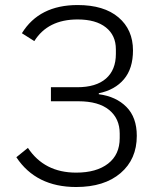

<svg xmlns="http://www.w3.org/2000/svg" viewBox="-20 -730 627 762"><path d="M282.2 12.2Q123 12.2 44.9 -106L90.8 -143.1Q155.8 -44.9 282.2 -44.9Q362.8 -44.9 408.9 -80.6Q455.1 -116.2 455.1 -182.1V-200.2Q455.1 -259.3 413.1 -293.7Q371.1 -328.1 291 -328.1H182.1V-383.8H286.1Q361.3 -383.8 400.6 -418.2Q439.9 -452.6 439.9 -516.1V-534.2Q439.9 -589.8 400.1 -621.3Q360.4 -652.8 288.1 -652.8Q169.9 -652.8 116.2 -566.9L66.9 -598.1Q135.7 -710 288.1 -710Q392.6 -710 450.2 -661.1Q507.8 -612.3 507.8 -529.8Q507.8 -458 471.9 -415.5Q436 -373 372.1 -359.9V-356Q440.4 -347.2 481.7 -305.7Q522.9 -264.2 522.9 -190.9Q522.9 -98.1 458.5 -43Q394 12.2 282.2 12.2Z"/></svg>

Font: Anuphan Light
Style: Regular
Weight: 300
Designer: Mike Abbink, Paul van der Laan, Pieter van Rosmalen, Mint Tantisuwanna
Foundry: Bold Monday; Cadson Demak
Version: Version 3.002;hotconv 1.0.109;makeotfexe 2.5.65596